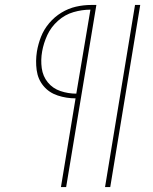

<svg xmlns="http://www.w3.org/2000/svg" viewBox="-20 -755 616 775"><path d="M404 0H425L546 -735H525ZM226 0H247L369 -735H348Q317 -735 286.5 -728Q256 -721 228 -704Q200 -687 178.5 -661.5Q157 -636 145.5 -606.5Q134 -577 129 -547Q123 -509 128 -472Q133 -435 155.5 -408Q178 -381 213 -369.5Q248 -358 285 -358ZM288 -377Q255 -377 224 -387.5Q193 -398 173 -422.5Q153 -447 148.5 -480Q144 -513 150 -547Q156 -581 171 -613.5Q186 -646 214 -671Q242 -696 276.5 -706Q311 -716 345 -716Z"/></svg>

Font: Iosevka Sparkle Thin Oblique
Style: Regular
Weight: 100
Italic angle: -9°
Designer: Belleve Invis
Foundry: Belleve Invis
Version: Version 4.5.0; ttfautohint (v1.8.3)